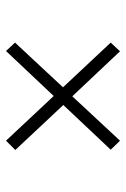

<svg xmlns="http://www.w3.org/2000/svg" viewBox="90 -680 420 640"><g transform="rotate(90 300.0 -360.0)"><path d="M150 -170 122 -200 271 -360 122 -519 151 -550 301 -391 449 -550 479 -519 330 -361 480 -201 449 -170 300 -329Z"/></g></svg>

Font: Red Hat Mono VF Light
Style: Regular
Weight: 300
Monospace: yes
Designer: Pentagram, MCKL
Foundry: Pentagram, MCKL
Version: Version 1.023